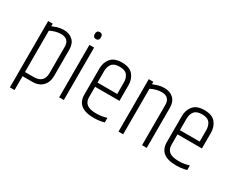

<svg xmlns="http://www.w3.org/2000/svg" viewBox="-111 -1175 2188 1785"><g transform="rotate(30 982.5 -282.5)"><path d="M124 -536Q142 -544 175 -554.5Q208 -565 242 -565Q304 -565 341 -530.5Q378 -496 378 -432V-150Q378 -80 338 -40Q298 0 232 0H125V149H75V-563H124ZM328 -432Q328 -477 305 -498Q282 -519 242 -519Q211 -519 182.5 -511Q154 -503 125 -489V-45H221Q273 -45 300.5 -71.5Q328 -98 328 -150Z M518 -563H568V0H518ZM510 -677Q510 -694 517.5 -704Q525 -714 543 -714Q561 -714 568.5 -704Q576 -694 576 -677Q576 -660 568.5 -650Q561 -640 543 -640Q525 -640 517.5 -650Q510 -660 510 -677Z M708 -419Q708 -484 745 -528.5Q782 -573 864 -573Q947 -573 983.5 -528.5Q1020 -484 1020 -419V-255H970V-419Q970 -467 946.5 -497.5Q923 -528 864 -528Q805 -528 781.5 -497.5Q758 -467 758 -419V-169H708ZM708 -173H758V-139Q758 -93 788.5 -67.5Q819 -42 891 -42Q923 -42 951.5 -47Q980 -52 1002 -59V-10Q989 -6 971.5 -2.5Q954 1 934 3Q914 5 891 5Q798 5 753 -31.5Q708 -68 708 -139ZM738 -297H1020V-252H738Z M1204 -537Q1223 -545 1255.5 -555Q1288 -565 1322 -565Q1384 -565 1421 -530.5Q1458 -496 1458 -432V0H1408V-432Q1408 -477 1385 -498Q1362 -519 1322 -519Q1291 -519 1262.5 -511Q1234 -503 1205 -489V0H1155V-563H1204Z M1593 -419Q1593 -484 1630 -528.5Q1667 -573 1749 -573Q1832 -573 1868.5 -528.5Q1905 -484 1905 -419V-255H1855V-419Q1855 -467 1831.5 -497.5Q1808 -528 1749 -528Q1690 -528 1666.5 -497.5Q1643 -467 1643 -419V-169H1593ZM1593 -173H1643V-139Q1643 -93 1673.5 -67.5Q1704 -42 1776 -42Q1808 -42 1836.5 -47Q1865 -52 1887 -59V-10Q1874 -6 1856.5 -2.5Q1839 1 1819 3Q1799 5 1776 5Q1683 5 1638 -31.5Q1593 -68 1593 -139ZM1623 -297H1905V-252H1623Z"/></g></svg>

Font: Khand Variable Light
Style: Regular
Weight: 300
Designer: Satya Rajpurohit
Foundry: Indian Type Foundry
Version: Version 3.000